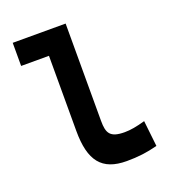

<svg xmlns="http://www.w3.org/2000/svg" viewBox="-135 -835 856 949"><g transform="rotate(-20 293.0 -361.0)"><path d="M370.1 9.8C428.7 9.8 477.1 3.9 532.7 -10.7L517.6 -146.5C472.7 -133.8 439.9 -127.9 409.2 -127.9C332 -127.9 317.9 -155.8 317.9 -220.7V-732.4H39.6V-610.8H186V-215.8C186 -58.1 239.7 9.8 370.1 9.8Z"/></g></svg>

Font: CaskaydiaCove Nerd Font
Style: Bold
Weight: 700
Designer: Aaron Bell
Foundry: Saja Typeworks
Version: Version 2111.1;Nerd Fonts 2.3.0